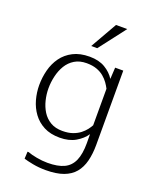

<svg xmlns="http://www.w3.org/2000/svg" viewBox="-179 -881 964 1204"><g transform="rotate(20 302.5 -279.0)"><path d="M277.8 224.6Q231.4 224.6 190.9 216.8Q150.4 209 129.4 202.1L131.8 154.8H139.2Q161.6 163.6 199.5 170.7Q237.3 177.7 272.9 177.7Q340.8 177.7 382.3 158.2Q423.8 138.7 443.4 94.5Q462.9 50.3 462.9 -22.9Q462.9 -38.1 462.6 -53Q462.4 -67.9 462.4 -82.5Q438.5 -46.9 395.3 -21.7Q352.1 3.4 290 3.4Q228 3.4 184.1 -19.5Q140.1 -42.5 112.1 -80.8Q84 -119.1 70.8 -166.7Q57.6 -214.4 57.6 -263.2Q57.6 -314.5 70.3 -363.8Q83 -413.1 111.3 -452.4Q139.6 -491.7 185.1 -515.1Q230.5 -538.6 295.4 -538.6Q356.9 -538.6 398.7 -513.7Q440.4 -488.8 463.4 -451.7L467.8 -528.3H522V-33.7Q522 27.3 509.8 75.4Q497.6 123.5 470 156.7Q442.4 189.9 395.3 207.3Q348.1 224.6 277.8 224.6ZM291.5 -42Q331.1 -42 359.9 -52.2Q388.7 -62.5 408.7 -78.1Q428.7 -93.8 441.7 -110.8Q454.6 -127.9 461.9 -141.6V-385.3Q453.6 -401.9 440.4 -420.7Q427.2 -439.5 407.2 -456.3Q387.2 -473.1 358.9 -483.4Q330.6 -493.7 291.5 -493.7Q244.6 -493.7 211.7 -473.6Q178.7 -453.6 158.4 -420.2Q138.2 -386.7 128.7 -345.7Q119.1 -304.7 119.1 -263.7Q119.1 -224.6 128.7 -185.3Q138.2 -146 158.4 -113.5Q178.7 -81.1 211.7 -61.5Q244.6 -42 291.5 -42ZM280.3 -604.5 381.3 -781.7H456.5L320.3 -604.5Z"/></g></svg>

Font: Comme ExtraLight
Style: Regular
Weight: 250
Version: Version 1.000;gftools[0.9.27]